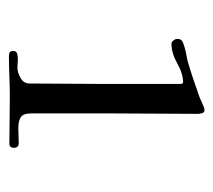

<svg xmlns="http://www.w3.org/2000/svg" viewBox="-44 -807 478 430"><g transform="rotate(90 195.0 -592.0)"><path d="M311 -384Q311 -374 301 -374Q276 -374 250 -374.5Q224 -375 198 -375Q175 -375 151.5 -374Q128 -373 105 -373Q94 -373 94 -382Q94 -390 100.5 -391.5Q107 -393 112 -393Q117 -393 122 -392.5Q127 -392 131 -392Q142 -392 154.5 -399Q167 -406 167 -419Q167 -460 167.5 -501Q168 -542 168 -583V-757Q168 -763 164 -763Q145 -763 122 -750Q99 -737 78 -737Q74 -737 70.5 -741.5Q67 -746 67 -750Q67 -760 76 -763Q86 -767 96 -769Q106 -771 116 -773Q137 -779 157.5 -786Q178 -793 198 -800Q203 -802 212.5 -806.5Q222 -811 227 -811Q232 -811 233.5 -805.5Q235 -800 235 -796Q235 -749 234.5 -701Q234 -653 234 -606V-423Q234 -405 242.5 -399.5Q251 -394 267 -394Q275 -394 283.5 -394.5Q292 -395 300 -395Q311 -395 311 -384Z"/></g></svg>

Font: Kaisei Decol Medium
Style: Regular
Weight: 500
Designer: Font-Kai, 金井和夫
Foundry: KAZUO KANAI
Version: Version 5.003